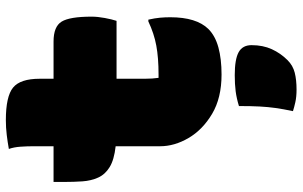

<svg xmlns="http://www.w3.org/2000/svg" viewBox="-204 -544 1009 640"><g transform="rotate(-90 300.0 -224.5)"><path d="M13 -550H132V-618Q132 -638 130.5 -660Q129 -682 123 -699Q145 -703 169.5 -706Q194 -709 219 -709Q298 -709 327.5 -685Q357 -661 357 -596V-550H481Q531 -550 547.5 -523Q564 -496 564 -423Q564 -403 559.5 -379Q555 -355 550 -340H357V-246Q357 -220 360 -200H371Q427 -200 467.5 -207.5Q508 -215 548 -234H554Q559 -212 560.5 -195Q562 -178 562 -161Q562 -74 523 -34Q500 -11 461.5 -0.5Q423 10 371 10Q293 10 240 -21.5Q187 -53 159.5 -100Q132 -147 132 -195V-343Q87 -348 62.5 -363Q38 -378 27.5 -401.5Q17 -425 15 -453.5Q13 -482 13 -515ZM266 68Q292 60 315.5 57Q339 54 369 54Q422 54 445.5 67Q469 80 469 110Q469 148 455.5 177.5Q442 207 419 230Q401 248 377 254Q353 260 321 260Q297 260 279 256Q261 252 249 248Q256 215 259.5 190Q263 165 264.5 137Q266 109 266 68Z"/></g></svg>

Font: Recursive Mn Csl St XBk
Style: Regular
Weight: 1000
Monospace: yes
Version: Version 1.079;hotconv 1.0.112;makeotfexe 2.5.65598; ttfautoh